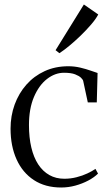

<svg xmlns="http://www.w3.org/2000/svg" viewBox="-20 -824 482 855"><path d="M252.5 11Q181.5 11 131 -22Q80.5 -55 53.8 -114.2Q27 -173.5 27 -251Q27 -308 45.2 -358.2Q63.5 -408.5 97.5 -447Q131.5 -485.5 178.8 -507.2Q226 -529 284.5 -529Q311.5 -529 337.8 -522.8Q364 -516.5 384.5 -509.2Q405 -502 414.5 -499L411 -368H371L350.5 -463.5Q349.5 -469 341 -477.5Q332.5 -486 314.5 -493Q296.5 -500 265 -500Q225 -500 189.2 -472.2Q153.5 -444.5 131.2 -392.2Q109 -340 109 -267Q109 -211.5 119.5 -167.2Q130 -123 150.2 -92Q170.5 -61 199.8 -44.5Q229 -28 266.5 -28Q294.5 -28 321 -34.8Q347.5 -41.5 369.2 -51.8Q391 -62 405 -72L416.5 -51Q399.5 -34 373 -20Q346.5 -6 315.5 2.5Q284.5 11 252.5 11ZM244 -587.5 227.5 -600.5 353.5 -804 417.5 -759.5Q407 -739.5 386 -715Q365 -690.5 339.8 -666Q314.5 -641.5 289.5 -620.8Q264.5 -600 245 -587.5Z"/></svg>

Font: Merriweather 120pt Light
Style: Regular
Weight: 300
Version: Version 2.100